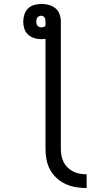

<svg xmlns="http://www.w3.org/2000/svg" viewBox="-20 -755 540 975"><path d="M420 200Q393 200 365.5 195.5Q338 191 313 179.5Q288 168 267.5 149Q247 130 234 106Q221 82 216 54.5Q211 27 211 0V-558Q206 -557 201 -556.5Q196 -556 190 -556Q172 -556 154 -561.5Q136 -567 122.5 -579.5Q109 -592 103.5 -609.5Q98 -627 98 -646Q98 -664 104 -682Q110 -700 123 -712.5Q136 -725 154.5 -730Q173 -735 191 -735Q210 -735 228.5 -730Q247 -725 261.5 -713Q276 -701 282.5 -682.5Q289 -664 289 -646V0Q289 18 292 35Q295 52 303 68Q311 84 323.5 96Q336 108 352 116Q368 124 385 127Q402 130 420 130ZM190 -616Q196 -616 202 -618Q208 -620 211 -625V-646Q211 -651 210 -656Q209 -661 206.5 -665.5Q204 -670 199.5 -672.5Q195 -675 190 -675Q184 -675 179 -673Q174 -671 170.5 -666.5Q167 -662 165.5 -656.5Q164 -651 164 -646Q164 -640 165.5 -634.5Q167 -629 170.5 -624.5Q174 -620 179.5 -618Q185 -616 190 -616Z"/></svg>

Font: Iosevka Curly Slab
Style: Regular
Weight: 400
Monospace: yes
Designer: Belleve Invis
Foundry: Belleve Invis
Version: Version 22.1.2; ttfautohint (v1.8.4)